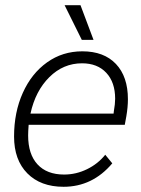

<svg xmlns="http://www.w3.org/2000/svg" viewBox="-20 -707 543 737"><path d="M471 -326Q471 -296 465 -261L459 -228H90Q88 -202 88 -187Q88 -115 124 -76Q160 -37 226 -37Q272 -37 314 -57.5Q356 -78 384 -113L411 -80Q335 10 224 10Q136 10 85 -41.5Q34 -93 34 -183Q34 -276 67.5 -350.5Q101 -425 160.5 -467.5Q220 -510 296 -510Q379 -510 425 -461.5Q471 -413 471 -326ZM422 -328Q422 -391 388 -427.5Q354 -464 295 -464Q223 -464 169.5 -411Q116 -358 97 -271H416L417 -280Q422 -308 422 -328ZM228 -687H289L339 -554H294Z"/></svg>

Font: Sarabun ExtraLight
Style: Italic
Weight: 275
Italic angle: -10°
Designer: Suppakit Chalermlarp | Katatrad Co.,Ltd.
Foundry: Cadson Demak Co.,Ltd.
Version: Version 1.000; ttfautohint (v1.6)